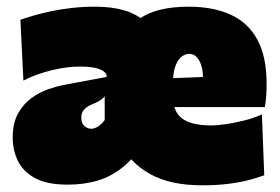

<svg xmlns="http://www.w3.org/2000/svg" viewBox="-20 -538 837 574"><path d="M584 16Q489 16 428.2 -18Q367.5 -52 338.2 -112.2Q309 -172.5 309 -251Q309 -329.5 329 -389.8Q349 -450 400 -484Q451 -518 544 -518Q618 -518 670 -494Q722 -470 749.5 -419.2Q777 -368.5 777 -288Q777 -266.5 775.8 -250.2Q774.5 -234 772 -218L585 -279Q586 -285 586.5 -291.5Q587 -298 587 -303Q587 -337 575.5 -357Q564 -377 546 -377Q533.5 -377 522.2 -368Q511 -359 504 -339.2Q497 -319.5 497 -287V-248Q497 -205.5 524 -184.2Q551 -163 613 -163Q629 -163 655.2 -166.8Q681.5 -170.5 710.2 -177.8Q739 -185 763 -196L770 -14Q750 -6.5 723 0.5Q696 7.5 661.2 11.8Q626.5 16 584 16ZM253 -153Q260 -153 267.2 -156.5Q274.5 -160 281 -165.8Q287.5 -171.5 293 -179V-250Q289 -245.5 284.5 -241.8Q280 -238 273 -234.2Q266 -230.5 255 -226Q247.5 -223 240.2 -218.2Q233 -213.5 228 -205.8Q223 -198 223 -186Q223 -169 232.8 -161Q242.5 -153 253 -153ZM182 14Q120.5 14 84.8 -5.5Q49 -25 33.5 -57Q18 -89 18 -126Q18 -170.5 34.2 -199.2Q50.5 -228 75 -245.5Q99.5 -263 125.5 -271.8Q151.5 -280.5 171 -284L299 -308Q299.5 -316.5 291.5 -323.5Q283.5 -330.5 265.5 -334.8Q247.5 -339 218 -339Q201 -339 180.5 -336.5Q160 -334 137.8 -328.8Q115.5 -323.5 93.2 -315.8Q71 -308 50 -297L41 -479Q58.5 -485 81.8 -491.8Q105 -498.5 133.2 -504.5Q161.5 -510.5 194.5 -514.2Q227.5 -518 264 -518Q364 -518 411.5 -474.8Q459 -431.5 459 -333L430 -256L420 -125Q387.5 -72.5 352 -42.2Q316.5 -12 274.8 1Q233 14 182 14ZM382 -218V-300L645 -310L772 -298V-218Z"/></svg>

Font: Commissioner Thin Black
Style: Regular
Weight: 900
Version: Version 1.000